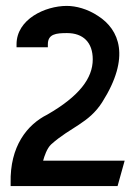

<svg xmlns="http://www.w3.org/2000/svg" viewBox="-20 -610 456 650"><path d="M16 10V20H378L402 -66H126C130 -81 139 -108 153 -121C220 -181 280 -192 326 -264C423 -417 384 -510 312 -556C276 -580 237 -590 206 -590C133 -590 36 -545 36 -460V-450H142V-460C142 -495 170 -498 207 -498C261 -498 294 -467 294 -409C294 -345 248 -284 140 -222C72 -188 13 -115 16 10Z"/></svg>

Font: Charger Sport
Style: BdNrw
Weight: 700
Designer: Jasper
Foundry: Cannot Into Space Fonts
Version: Version 1.1